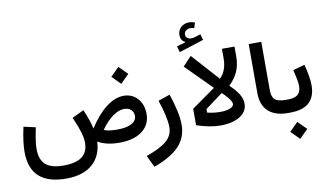

<svg xmlns="http://www.w3.org/2000/svg" viewBox="-109 -1206 2941 1724"><g transform="rotate(-10 1362.0 -344.5)"><path d="M1006.8 -408.7Q1058.1 -408.7 1097.4 -383.8Q1136.7 -358.9 1159.2 -314.7Q1181.6 -270.5 1181.6 -212.4Q1181.6 -115.7 1106.4 -57.9Q1031.2 0 896 0Q778.3 0 702.1 -45.4Q695.8 87.4 609.9 160.9Q523.9 234.4 371.1 234.4Q43 234.4 43 -65.9Q43 -111.3 50.3 -166.7Q57.6 -222.2 72.8 -291.5L181.2 -267.1Q166 -193.4 159.9 -149.4Q153.8 -105.5 153.8 -72.8Q153.8 24.4 205.6 69.6Q257.3 114.7 367.7 114.7Q481.4 114.7 536.9 72.8Q592.3 30.8 592.3 -55.2Q592.3 -95.7 576.7 -149.2Q561 -202.6 521.5 -293L628.4 -343.8Q651.4 -290.5 666.3 -247.3Q681.2 -204.1 689 -166.5Q764.6 -283.7 845.9 -346.2Q927.2 -408.7 1006.8 -408.7ZM990.2 -291.5Q939 -291.5 883.5 -250.7Q828.1 -210 777.3 -137.2Q821.3 -119.6 895.5 -119.6Q984.4 -119.6 1030 -144.8Q1075.7 -169.9 1075.7 -213.9Q1075.7 -248.5 1052.2 -270Q1028.8 -291.5 990.2 -291.5ZM927.7 -595.2 1004.9 -672.4 1082.5 -595.2 1004.9 -518.1Z M1307.6 -309.6 1415 -346.7Q1442.4 -265.6 1458.5 -193.4Q1474.6 -121.1 1474.6 -62.5Q1474.6 51.8 1401.1 130.6Q1327.6 209.5 1168.5 267.1L1117.2 159.7Q1244.1 115.7 1303.2 65.7Q1362.3 15.6 1362.3 -61Q1362.3 -106 1347.2 -172.9Q1332 -239.7 1307.6 -309.6Z M1751.5 -946.3 1736.8 -896Q1728.5 -898.9 1720 -900.9Q1711.4 -902.8 1703.1 -902.8Q1677.7 -902.8 1661.1 -888.9Q1644.5 -875 1644.5 -853.5Q1644.5 -834 1658.4 -822.5Q1672.4 -811 1694.3 -811Q1711.4 -811 1729 -816.4L1780.8 -833L1796.9 -779.3L1571.8 -707L1555.7 -762.2L1634.8 -784.7V-789.6Q1594.7 -808.1 1594.7 -857.9Q1594.7 -899.9 1624.5 -928Q1654.3 -956.1 1700.2 -956.1Q1712.4 -956.1 1725.1 -953.4Q1737.8 -950.7 1751.5 -946.3ZM1662.1 -656.7 1884.8 -409.2Q1949.2 -472.2 1949.2 -581.5V-670.9H2064V-581.5Q2064 -505.4 2038.1 -445.6Q2012.2 -385.7 1957 -332.5Q2011.2 -281.2 2037.6 -238Q2064 -194.8 2064 -152.8Q2064 -78.6 1996.3 -36.6Q1928.7 5.4 1817.4 5.4Q1720.2 5.4 1601.6 -35.6V-185.1L1817.4 -337.9L1583.5 -573.2ZM1878.9 -280.3 1718.8 -162.1V-129.9Q1775.9 -115.2 1837.9 -115.2Q1895 -115.2 1928 -130.1Q1960.9 -145 1960.9 -166Q1960.9 -201.2 1878.9 -280.3Z M2193.4 -670.9H2308.1V-229.5Q2308.1 -169.9 2335.4 -144.8Q2362.8 -119.6 2432.1 -119.6H2432.6V0H2432.1Q2317.9 0 2255.6 -56.9Q2193.4 -113.8 2193.4 -227.1Z M2654.3 -400.4Q2668.5 -344.2 2676.8 -295.4Q2685.1 -246.6 2685.1 -209Q2685.1 -106.4 2628.2 -53.2Q2571.3 0 2453.6 0H2432.6Q2414.6 0 2414.6 -60.1Q2414.6 -119.6 2432.6 -119.6H2453.6Q2517.6 -119.6 2545.7 -144.8Q2573.7 -169.9 2573.7 -220.7Q2573.7 -245.6 2566.4 -284.4Q2559.1 -323.2 2547.4 -371.1ZM2424.3 170.4 2501.5 93.3 2579.1 170.4 2501.5 247.6Z"/></g></svg>

Font: Estedad-FD SemiBold
Style: Regular
Weight: 600
Designer: Amin Abedi
Version: Version 7.3